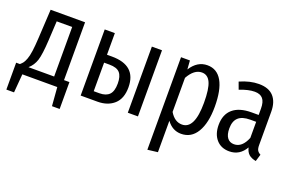

<svg xmlns="http://www.w3.org/2000/svg" viewBox="-93 -881 2181 1435"><g transform="rotate(20 997.0 -163.5)"><path d="M381.8 -65.9H424.8V147.9H363.8L352.1 0H74.2L62 147.9H1V-65.9H30.8Q45.4 -78.6 53.5 -89.6Q61.5 -100.6 70.8 -124.8Q80.1 -148.9 85.9 -190.9Q91.8 -232.9 95.2 -296.9L107.9 -525.9H381.8ZM303.2 -65.9V-460H180.2L171.9 -307.1Q165.5 -191.9 150.4 -144.5Q135.3 -97.2 99.1 -65.9Z M657.7 -354Q853 -354 853 -179.2Q853 -89.8 803 -44.9Q752.9 0 671.9 0H538.1V-525.9H618.7V-354ZM913.1 -525.9H993.7V0H913.1ZM664.1 -64Q715.8 -64 741.9 -90.6Q768.1 -117.2 768.1 -179.2Q768.1 -236.8 744.1 -263.9Q720.2 -291 661.1 -291H618.7V-64Z M1352.1 -537.1Q1429.2 -537.1 1469 -467.3Q1508.8 -397.5 1508.8 -264.2Q1508.8 -134.8 1464.8 -61.3Q1420.9 12.2 1339.8 12.2Q1271 12.2 1225.6 -49.8V200.2L1145 210V-525.9H1215.8L1220.7 -456.1Q1272 -537.1 1352.1 -537.1ZM1322.8 -55.2Q1422.9 -55.2 1422.9 -264.2Q1422.9 -374.5 1400.9 -423.3Q1378.9 -472.2 1332 -472.2Q1270.5 -472.2 1225.6 -391.1V-120.1Q1264.2 -55.2 1322.8 -55.2Z M1918 -108.9Q1918 -80.6 1926 -66.9Q1934.1 -53.2 1952.1 -43.9L1935.1 12.2Q1898.9 5.4 1878.7 -12.2Q1858.4 -29.8 1850.1 -64.9Q1805.7 12.2 1723.1 12.2Q1657.7 12.2 1619.9 -31.2Q1582 -74.7 1582 -147Q1582 -230.5 1633.3 -274.7Q1684.6 -318.8 1781.7 -318.8H1837.9V-369.1Q1837.9 -422.4 1816.9 -447.3Q1795.9 -472.2 1752 -472.2Q1701.7 -472.2 1632.8 -444.8L1611.8 -502Q1690.9 -537.1 1761.7 -537.1Q1840.3 -537.1 1879.2 -494.1Q1918 -451.2 1918 -373ZM1738.8 -49.8Q1803.2 -49.8 1837.9 -136.2V-264.2H1791Q1727.1 -264.2 1696.5 -235.8Q1666 -207.5 1666 -149.9Q1666 -100.1 1685.1 -75Q1704.1 -49.8 1738.8 -49.8Z"/></g></svg>

Font: Fira Sans Compressed Book
Style: Regular
Weight: 350
Width: 1
Designer: Carrois Corporate & Edenspiekermann AG
Foundry: Carrois Corporate GbR & Edenspiekermann AG
Version: Version 4.203;PS 004.203;hotconv 1.0.88;makeotf.lib2.5.64775